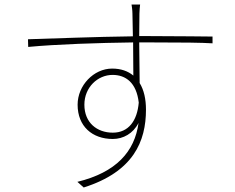

<svg xmlns="http://www.w3.org/2000/svg" viewBox="-20 -798 1040 851"><path d="M595 -343C588 -263 550 -210 480 -210C410 -210 354 -254 354 -334C354 -411 413 -466 479 -466C537 -466 585 -432 595 -343ZM104 -624 105 -590C232 -602 418 -608 570 -610L571 -463C547 -483 516 -494 477 -494C395 -494 324 -419 324 -334C324 -238 389 -182 480 -182C526 -182 570 -206 594 -253C577 -126 495 -34 323 8L351 33C572 -37 627 -172 627 -312C627 -359 618 -399 599 -430L597 -610H647C793 -610 872 -609 922 -606V-636C883 -636 788 -638 646 -638H597L598 -738C598 -747 600 -772 601 -778H563C564 -774 567 -751 567 -738L569 -637C401 -635 210 -627 104 -624Z"/></svg>

Font: Noto Sans CJK SC Thin
Style: Regular
Weight: 100
Designer: Ryoko NISHIZUKA 西塚涼子 (kana, bopomofo & ideographs); Paul D. Hunt (Latin, Greek & Cyrillic); Sandoll Communications 산돌커뮤니
Foundry: Adobe
Version: Version 2.004;hotconv 1.0.118;makeotfexe 2.5.65603